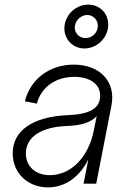

<svg xmlns="http://www.w3.org/2000/svg" viewBox="-20 -796 559 832"><path d="M188 16C263 16 326 -30 363 -106L342 0H397L463 -339C483 -441 414 -516 300 -516C195 -516 111 -453 88 -357L140 -347C158 -418 221 -463 302 -463C370 -463 414 -431 414 -382C414 -327 371 -301 274 -297C123 -291 35 -230 35 -132C35 -46 100 16 188 16ZM196 -37C134 -37 92 -75 92 -131C92 -202 158 -246 270 -250C332 -252 375 -266 399 -293L387 -233C364 -115 288 -37 196 -37ZM346 -586C402 -586 449 -634 449 -689C449 -739 412 -776 362 -776C307 -776 259 -729 259 -673C259 -624 297 -586 346 -586ZM351 -631C324 -631 304 -651 304 -677C304 -706 330 -731 358 -731C384 -731 404 -710 404 -684C404 -655 380 -631 351 -631Z"/></svg>

Font: Uncut Sans Light Italic
Style: Regular
Weight: 300
Italic angle: -11°
Designer: Kasper Nordkvist
Foundry: UNCUT.wtf
Version: Version 1.304;Glyphs 3.2 (3246)